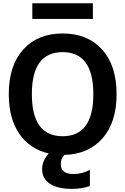

<svg xmlns="http://www.w3.org/2000/svg" viewBox="-20 -947 773 1186"><path d="M424.8 219.7Q334 219.7 287.1 187.5Q240.2 155.3 240.2 97.7Q240.2 46.9 281.2 1Q165 -25.4 99.6 -120.1Q34.2 -214.8 34.2 -365.2Q34.2 -542 123.5 -641.1Q212.9 -740.2 367.2 -740.2Q521.5 -740.2 610.8 -641.1Q700.2 -542 700.2 -365.2Q700.2 -192.4 613.8 -93.3Q527.3 5.9 377.9 9.8Q354.5 33.2 355.5 67.4Q355.5 127.9 433.6 127.9Q486.3 127.9 535.2 102.5V202.1Q485.4 219.7 424.8 219.7ZM179.7 -830.1V-926.8H553.7V-830.1ZM176.8 -365.2Q176.8 -105.5 366.7 -105.5Q556.6 -105.5 556.6 -365.2Q556.6 -625 366.7 -625Q176.8 -625 176.8 -365.2Z"/></svg>

Font: Mgen+ 1c bold
Style: Bold
Weight: 700
Designer: [Source Han Sans]
Ryoko NISHIZUKA  (kana & ideographs); Paul D. Hunt (Latin, Greek & Cyrillic); Wenlong ZHANG  (bopomofo
Version: Version 1.059.20150602